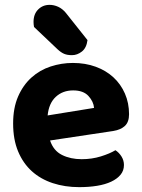

<svg xmlns="http://www.w3.org/2000/svg" viewBox="-20 -755 583 790"><path d="M186 -177Q200 -135 235 -117.5Q270 -100 316 -100Q358 -100 395 -111.5Q432 -123 455 -137Q470 -127 480 -111Q490 -95 490 -76Q490 -53 476 -36Q462 -19 437.5 -7.5Q413 4 379.5 9.5Q346 15 306 15Q247 15 197 -1.5Q147 -18 111 -50.5Q75 -83 54.5 -132Q34 -181 34 -247Q34 -311 54.5 -358Q75 -405 109.5 -436Q144 -467 188.5 -481.5Q233 -496 280 -496Q331 -496 373.5 -480.5Q416 -465 446.5 -437Q477 -409 494 -370Q511 -331 511 -285Q511 -253 494 -237Q477 -221 446 -216ZM281 -383Q238 -383 209.5 -356.5Q181 -330 176 -280L367 -311Q365 -337 344 -360Q323 -383 281 -383ZM120 -644Q119 -648 118.5 -654.5Q118 -661 118 -665Q118 -697 137 -716Q156 -735 184 -735Q202 -735 219.5 -727Q237 -719 251 -702L340 -590Q336 -558 317 -543Q298 -528 276 -528Q257 -528 244 -533.5Q231 -539 217 -552Z"/></svg>

Font: Baloo Tammudu 2
Style: Bold
Weight: 700
Designer: Maithili Shingre, Omkar Shende and Ek Type
Foundry: Ek Type
Version: Version 1.640;hotconv 1.0.111;makeotfexe 2.5.65597; ttfautoh